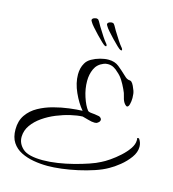

<svg xmlns="http://www.w3.org/2000/svg" viewBox="-125 -913 972 1078"><g transform="rotate(15 361.0 -374.0)"><path d="M251 62Q209 62 169 55Q129 48 96 31.5Q63 15 43.5 -14.5Q24 -44 24 -90Q24 -140 48 -174.5Q72 -209 111 -230.5Q150 -252 195.5 -264Q241 -276 284.5 -281.5Q328 -287 361 -288Q331 -323 307 -376Q283 -429 283 -479Q283 -497 287 -514Q291 -531 300 -546Q310 -564 332 -576.5Q354 -589 380 -596Q406 -603 428 -603Q465 -603 489 -583.5Q513 -564 534 -544Q539 -539 546.5 -532.5Q554 -526 563 -523Q567 -522 572.5 -521.5Q578 -521 582 -518Q590 -511 596.5 -497Q603 -483 607 -472Q613 -456 613 -430Q613 -410 608.5 -393Q604 -376 595 -376Q590 -376 582 -385Q570 -399 565 -422.5Q560 -446 550 -465Q538 -491 524 -513Q510 -535 490 -551Q482 -560 466.5 -569Q451 -578 431 -578Q416 -578 406 -573Q371 -559 356.5 -527Q342 -495 342 -457Q342 -411 357 -365.5Q372 -320 391 -296Q396 -290 415.5 -288.5Q435 -287 443 -285Q459 -284 466 -278Q473 -272 473 -265Q473 -254 460 -246Q455 -241 443 -241Q426 -241 405 -247.5Q384 -254 370 -257Q340 -256 301 -247Q262 -238 221.5 -221.5Q181 -205 146.5 -181Q112 -157 90.5 -126.5Q69 -96 68 -60Q67 -20 99 9Q131 38 216 38Q256 38 302 31Q348 24 392.5 12.5Q437 1 475 -12Q513 -25 537 -38Q556 -47 583 -65.5Q610 -84 636.5 -108Q663 -132 680.5 -157.5Q698 -183 698 -207Q698 -209 698 -212Q698 -215 697 -217Q696 -221 701 -221Q706 -221 708 -219Q722 -199 722 -175Q722 -143 699.5 -112Q677 -81 646 -56Q615 -31 589 -17Q558 1 514.5 15.5Q471 30 423.5 40.5Q376 51 331 56.5Q286 62 251 62ZM387 -673Q382 -675 367 -689Q352 -703 334 -722Q316 -741 301.5 -757.5Q287 -774 283 -782Q280 -786 278.5 -789.5Q277 -793 278 -797Q281 -805 294 -808Q303 -811 309 -808Q314 -807 320 -796.5Q326 -786 335 -770Q352 -742 366 -721Q380 -700 387 -692Q398 -680 396 -674Q395 -670 387 -673ZM477 -673Q472 -675 457 -689Q442 -703 424 -722Q406 -741 391.5 -757.5Q377 -774 373 -782Q370 -786 368.5 -789.5Q367 -793 368 -797Q371 -805 384 -808Q393 -811 399 -808Q404 -807 410 -796.5Q416 -786 425 -770Q442 -742 456 -721Q470 -700 477 -692Q488 -680 486 -674Q485 -670 477 -673Z"/></g></svg>

Font: Allura
Style: Regular
Weight: 400
Designer: Robert E. Leuschke
Foundry: Robert E. Leuschke
Version: Version 1.110